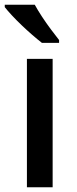

<svg xmlns="http://www.w3.org/2000/svg" viewBox="-30 -786 324 806"><path d="M191 0H83V-539H191ZM116 -766Q128 -744 146 -716.5Q164 -689 183.5 -663Q203 -637 218 -618V-606H146Q128 -620 105.5 -639.5Q83 -659 60.5 -680.5Q38 -702 19.5 -722Q1 -742 -10 -756V-766Z"/></svg>

Font: Noto Sans NKo Unjoined Medium
Style: Regular
Weight: 500
Designer: Monotype Design Team
Foundry: Monotype Imaging Inc.
Version: Version 2.004